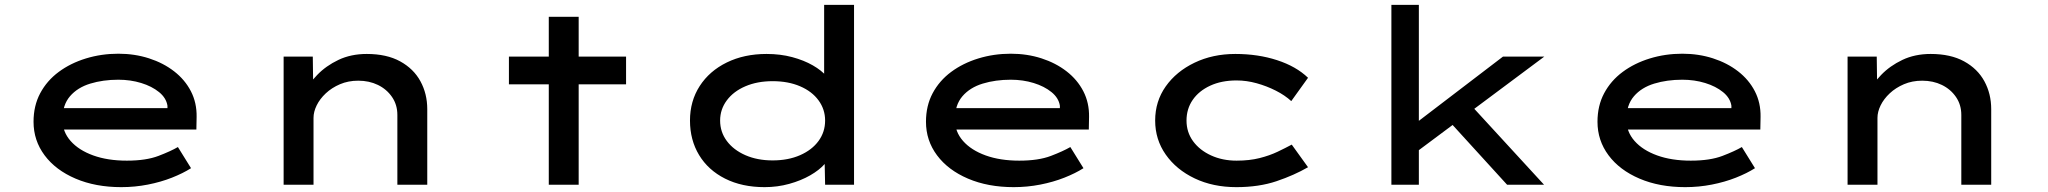

<svg xmlns="http://www.w3.org/2000/svg" viewBox="-20 -760 8427 790"><path d="M479 10Q373 10 291 -25Q209 -60 163.5 -121Q118 -182 118 -259Q118 -325 145.5 -376.5Q173 -428 221.5 -464Q270 -500 333.5 -519.5Q397 -539 467 -539Q534 -539 593 -520Q652 -501 696.5 -466.5Q741 -432 765.5 -384.5Q790 -337 789 -279L788 -227H221L198 -315H685L669 -303V-325Q664 -357 634.5 -381Q605 -405 561 -418.5Q517 -432 467 -432Q404 -432 351.5 -416Q299 -400 268 -364Q237 -328 237 -268Q237 -218 270.5 -180Q304 -142 363.5 -120.5Q423 -99 502 -99Q581 -99 632 -118.5Q683 -138 712 -155L766 -68Q733 -47 687.5 -29Q642 -11 588.5 -0.5Q535 10 479 10Z M1147 0V-527H1267L1269 -379L1228 -374Q1249 -414 1285 -451.5Q1321 -489 1372.5 -513.5Q1424 -538 1489 -538Q1571 -538 1626.5 -507.5Q1682 -477 1710 -425.5Q1738 -374 1738 -311V0H1615V-287Q1615 -329 1593 -361Q1571 -393 1535 -410.5Q1499 -428 1454 -428Q1413 -428 1379 -413.5Q1345 -399 1320.5 -376Q1296 -353 1283 -326.5Q1270 -300 1270 -275V0H1209Q1178 0 1162.5 0Q1147 0 1147 0Z M2238 0V-691H2361V0ZM2074 -413V-527H2556V-413Z M3126 10Q3033 10 2963.5 -25Q2894 -60 2856.5 -122Q2819 -184 2819 -264Q2819 -344 2859 -406Q2899 -468 2970.5 -503Q3042 -538 3134 -538Q3191 -538 3239.5 -525Q3288 -512 3324.5 -491Q3361 -470 3381.5 -445.5Q3402 -421 3404 -396L3371 -392V-740H3494V0H3375L3372 -144L3396 -134Q3395 -110 3373 -85Q3351 -60 3313.5 -38.5Q3276 -17 3227.5 -3.5Q3179 10 3126 10ZM3159 -100Q3223 -100 3272 -121.5Q3321 -143 3348 -180Q3375 -217 3375 -264Q3375 -310 3348 -347Q3321 -384 3272 -405Q3223 -426 3159 -426Q3096 -426 3047 -405Q2998 -384 2970.5 -347Q2943 -310 2943 -264Q2943 -217 2970.5 -180Q2998 -143 3047 -121.5Q3096 -100 3159 -100Z M4151 10Q4045 10 3963 -25Q3881 -60 3835.5 -121Q3790 -182 3790 -259Q3790 -325 3817.5 -376.5Q3845 -428 3893.5 -464Q3942 -500 4005.5 -519.5Q4069 -539 4139 -539Q4206 -539 4265 -520Q4324 -501 4368.5 -466.5Q4413 -432 4437.5 -384.5Q4462 -337 4461 -279L4460 -227H3893L3870 -315H4357L4341 -303V-325Q4336 -357 4306.5 -381Q4277 -405 4233 -418.5Q4189 -432 4139 -432Q4076 -432 4023.5 -416Q3971 -400 3940 -364Q3909 -328 3909 -268Q3909 -218 3942.5 -180Q3976 -142 4035.5 -120.5Q4095 -99 4174 -99Q4253 -99 4304 -118.5Q4355 -138 4384 -155L4438 -68Q4405 -47 4359.5 -29Q4314 -11 4260.5 -0.5Q4207 10 4151 10Z M5067 10Q4971 10 4895.5 -26Q4820 -62 4776.5 -124Q4733 -186 4733 -264Q4733 -343 4776.5 -404.5Q4820 -466 4895 -502Q4970 -538 5063 -538Q5156 -538 5234.5 -512.5Q5313 -487 5362 -440L5293 -344Q5267 -368 5229.5 -387Q5192 -406 5150.5 -417.5Q5109 -429 5068 -429Q5006 -429 4959.5 -407.5Q4913 -386 4887.5 -349Q4862 -312 4862 -264Q4862 -216 4889 -179Q4916 -142 4963 -120.5Q5010 -99 5068 -99Q5121 -99 5162.5 -109.5Q5204 -120 5236.5 -135.5Q5269 -151 5295 -165L5362 -72Q5305 -39 5232.5 -14.5Q5160 10 5067 10Z M5803 -131 5796 -246 6164 -527H6334ZM5705 0V-740H5818V0ZM6181 0 5912 -295 5994 -369 6333 0Z M6914 10Q6808 10 6726 -25Q6644 -60 6598.5 -121Q6553 -182 6553 -259Q6553 -325 6580.5 -376.5Q6608 -428 6656.5 -464Q6705 -500 6768.5 -519.5Q6832 -539 6902 -539Q6969 -539 7028 -520Q7087 -501 7131.5 -466.5Q7176 -432 7200.5 -384.5Q7225 -337 7224 -279L7223 -227H6656L6633 -315H7120L7104 -303V-325Q7099 -357 7069.5 -381Q7040 -405 6996 -418.5Q6952 -432 6902 -432Q6839 -432 6786.5 -416Q6734 -400 6703 -364Q6672 -328 6672 -268Q6672 -218 6705.5 -180Q6739 -142 6798.5 -120.5Q6858 -99 6937 -99Q7016 -99 7067 -118.5Q7118 -138 7147 -155L7201 -68Q7168 -47 7122.5 -29Q7077 -11 7023.5 -0.5Q6970 10 6914 10Z M7582 0V-527H7702L7704 -379L7663 -374Q7684 -414 7720 -451.5Q7756 -489 7807.5 -513.5Q7859 -538 7924 -538Q8006 -538 8061.5 -507.5Q8117 -477 8145 -425.5Q8173 -374 8173 -311V0H8050V-287Q8050 -329 8028 -361Q8006 -393 7970 -410.5Q7934 -428 7889 -428Q7848 -428 7814 -413.5Q7780 -399 7755.5 -376Q7731 -353 7718 -326.5Q7705 -300 7705 -275V0H7644Q7613 0 7597.5 0Q7582 0 7582 0Z"/></svg>

Font: Lexend Zetta Medium
Style: Regular
Weight: 500
Designer: Bonnie Shaver-Troup, Thomas Jockin
Foundry: Lexend
Version: Version 1.007